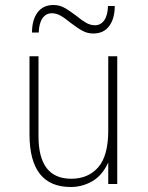

<svg xmlns="http://www.w3.org/2000/svg" viewBox="-20 -736 592 768"><path d="M413 -86Q389 -34 349 -11Q309 12 263 12Q98 12 98 -199V-511H134V-191Q134 -21 265 -21Q333 -21 373 -67Q413 -113 413 -214V-511H449V0H413ZM262 -645Q239 -664 222 -673.5Q205 -683 187 -683Q164 -683 150 -663Q136 -643 135 -606H108Q108 -656 130 -686Q152 -716 194 -716Q217 -716 236.5 -705.5Q256 -695 285 -673Q308 -654 325 -644.5Q342 -635 360 -635Q383 -635 397 -655Q411 -675 412 -712H439Q439 -662 417 -632Q395 -602 353 -602Q330 -602 310.5 -612.5Q291 -623 262 -645Z"/></svg>

Font: Overpass Thin
Style: Regular
Weight: 100
Designer: Delve Withrington, Thomas Jockin
Foundry: Delve Fonts
Version: Version 3.000;DELV;Overpass